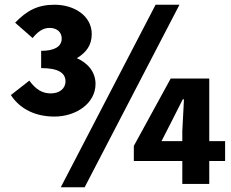

<svg xmlns="http://www.w3.org/2000/svg" viewBox="-20 -778 979 812"><path d="M118 -617C137 -641 160 -660 189 -660C220 -660 241 -643 241 -615C241 -579 207 -563 154 -563V-490C224 -490 257 -471 257 -434C257 -402 230 -383 195 -383C159 -383 132 -399 104 -437L26 -376C65 -316 131 -285 210 -285C302 -285 384 -341 384 -423C384 -475 350 -512 305 -532C345 -556 368 -587 368 -634C368 -711 294 -758 211 -758C140 -758 94 -734 44 -682ZM638 -758 237 14H338L739 -758ZM663 -181 709 -271 753 -358H758L751 -223V-181ZM932 -181H865V-446H702L546 -161V-97H751V0H865V-97H932Z"/></svg>

Font: Noto Sans CJK Black
Style: Bold
Weight: 900
Designer: Ryoko NISHIZUKA (kana & ideographs); Paul D. Hunt (Latin, Greek & Cyrillic); Wenlong ZHANG (bopomofo); Sandoll Communica
Foundry: Adobe Systems Incorporated
Version: Version 1.000;PS 1;hotconv 1.0.78;makeotf.lib2.5.61930